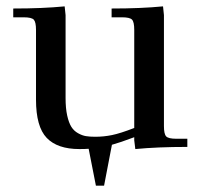

<svg xmlns="http://www.w3.org/2000/svg" viewBox="-20 -466 633 609"><path d="M22 -411.1V-439Q115.2 -439 185.1 -445.8L188 -418V-154.8Q188 -122.6 193.1 -99.6Q198.2 -76.7 206.3 -63.7Q214.4 -50.8 227.5 -43.5Q240.7 -36.1 252.7 -34.2Q264.6 -32.2 282.2 -32.2Q309.1 -32.2 335.4 -37.6Q361.8 -43 405.8 -60.1V-371.1Q405.8 -396.5 398.7 -403.8Q391.6 -411.1 367.2 -411.1H334V-439Q427.2 -439 497.1 -445.8L500 -418V-65.9Q500 -41 507.1 -33.4Q514.2 -25.9 539.1 -25.9H574.2V0Q479.5 0 409.2 6.8L405.8 -21V-30.8Q360.4 -13.7 335 -6.8L310.1 123H284.2L261.2 5.9Q249 6.8 231.9 6.8Q162.1 6.8 128.2 -28.6Q94.2 -64 94.2 -149.9V-371.1Q94.2 -396 87.2 -403.6Q80.1 -411.1 55.2 -411.1Z"/></svg>

Font: Dihjauti S
Style: Bold
Weight: 700
Designer: T. Christopher White
Version: Version 3.0.0